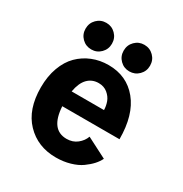

<svg xmlns="http://www.w3.org/2000/svg" viewBox="-163 -809 897 943"><g transform="rotate(30 285.0 -337.5)"><path d="M170.5 -535.5Q139 -535.5 117.2 -557.2Q95.5 -579 95.5 -610.5Q95.5 -642.5 117.2 -664.2Q139 -686 170.5 -686Q201.5 -686 223.2 -664.2Q245 -642.5 245 -610.5Q245 -579 223.2 -557.2Q201.5 -535.5 170.5 -535.5ZM386 -535.5Q355 -535.5 333.2 -557.2Q311.5 -579 311.5 -610.5Q311.5 -642.5 333.2 -664.2Q355 -686 386 -686Q417.5 -686 439.2 -664.2Q461 -642.5 461 -610.5Q461 -579 439.2 -557.2Q417.5 -535.5 386 -535.5ZM493 -101.5Q484 -82.5 467.5 -64.2Q451 -46 426.2 -28.2Q401.5 -10.5 364.5 0.2Q327.5 11 285 11Q181.5 11 115.5 -57.8Q49.5 -126.5 49.5 -251Q49.5 -314 68 -364.2Q86.5 -414.5 118.5 -446.2Q150.5 -478 192.8 -495Q235 -512 284 -512Q387.5 -512 449.5 -436.2Q511.5 -360.5 511.5 -223H187Q194.5 -94.5 285 -94.5Q319.5 -94.5 344 -114Q368.5 -133.5 378 -160.5ZM286 -411Q249 -411 224.2 -385.8Q199.5 -360.5 190.5 -309H374Q373.5 -332.5 365.5 -354.5Q357.5 -376.5 336.8 -393.8Q316 -411 286 -411Z"/></g></svg>

Font: League Mono Narrow SemiBold
Style: Regular
Weight: 600
Width: 3
Designer: Tyler Finck
Foundry: The League of Moveable Type / Tyler Finck
Version: Version 2.210